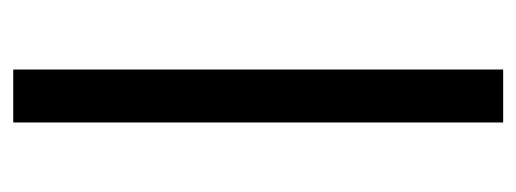

<svg xmlns="http://www.w3.org/2000/svg" viewBox="-265 -515 780 290"><g transform="rotate(-90 125.0 -370.0)"><path d="M85 0V-740H165V0Z"/></g></svg>

Font: Aneliza
Style: Regular
Weight: 400
Designer: Mike Abbink, Paul van der Laan, Pieter van Rosmalen
Foundry: Bold Monday
Version: Version 3.0